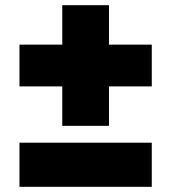

<svg xmlns="http://www.w3.org/2000/svg" viewBox="-20 -720 660 740"><path d="M565 -548V-387H400V-235H220V-387H55V-548H220V-700H400V-548ZM55 -170H565V0H55Z"/></svg>

Font: AtCorfu Sans
Style: AtCorfu Sans Black
Weight: 900
Designer: Kostas Teopoulos
Foundry: Kostas Teopoulos
Version: Version 1.00 July 8, 2025, initial release